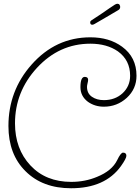

<svg xmlns="http://www.w3.org/2000/svg" viewBox="-20 -921 748 1024"><path d="M359 83Q207 83 116 -8Q25 -98 25 -249Q25 -437 148 -576Q277 -722 462 -722Q563 -722 631 -672Q708 -616 708 -517Q708 -447 656 -399Q604 -352 534 -352Q486 -352 449 -378Q409 -408 409 -456Q409 -511 432 -511Q450 -511 450 -495Q450 -489 447 -477Q444 -465 444 -458Q444 -423 470 -405Q496 -387 534 -387Q593 -387 633 -423Q674 -461 674 -517Q674 -600 609 -647Q550 -688 462 -688Q296 -688 177 -559Q60 -432 60 -263Q60 -127 142 -39Q224 49 360 49Q434 49 498 22Q577 -10 605 -67Q624 -107 636 -107Q654 -107 654 -90Q654 -76 625 -35Q540 83 359 83ZM472 -789Q461 -789 461 -802Q461 -809 470 -814Q497 -831 524.5 -850Q552 -869 565 -878Q585 -892 593 -896.5Q601 -901 606 -901Q614 -901 617.5 -895.5Q621 -890 621 -884Q621 -872 609 -866Q579 -849 546 -829Q513 -809 484 -793Q477 -789 472 -789Z"/></svg>

Font: Send Flowers
Style: Regular
Weight: 400
Designer: Robert E. Leuschke
Foundry: Robert E. Leuschke
Version: Version 1.010; ttfautohint (v1.8.4.7-5d5b)